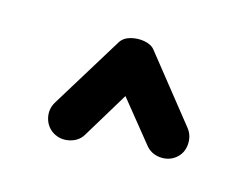

<svg xmlns="http://www.w3.org/2000/svg" viewBox="-45 -805 445 340"><g transform="rotate(15 177.5 -635.0)"><path d="M71.8 -538.1Q58.6 -546.4 54.9 -562Q51.3 -577.6 59.6 -591.3L140.6 -723.1Q146.5 -732.9 159.2 -736.3Q171.9 -739.7 184.8 -737.3Q197.8 -734.9 204.1 -726.6L297.9 -608.9Q307.6 -596.7 306.2 -580.1Q304.7 -563.5 292 -553.7Q279.8 -544.4 263.4 -546.1Q247.1 -547.9 237.3 -560.5L177.2 -634.8L126 -550.3Q118.2 -537.1 101.8 -533.4Q85.4 -529.8 71.8 -538.1Z"/></g></svg>

Font: Mikhak-FD ExtraBold
Style: Regular
Weight: 800
Designer: Amin Abedi
Version: Version 3.2